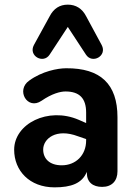

<svg xmlns="http://www.w3.org/2000/svg" viewBox="-20 -797 576 827"><path d="M215 10C286 10 334 -7 354 -57V-53C354 -12 380 8 420 8C462 8 486 -18 486 -59V-292C486 -435 413 -504 265 -503C228 -503 161 -490 106 -450C47 -409 98 -321 159 -363C204 -394 240 -403 262 -403C323 -403 351 -373 351 -312V-267L319 -281C187 -338 41 -264 41 -152C41 -62 107 10 215 10ZM418 -603 351 -727C334 -760 307 -777 272 -777C237 -777 211 -760 194 -727L126 -603C101 -556 167 -520 194 -562L272 -681L350 -562C377 -520 443 -556 418 -603ZM166 -153C166 -199 221 -246 316 -210L351 -198V-192C351 -128 306 -85 246 -85C194 -85 166 -113 166 -153Z"/></svg>

Font: SN Pro
Style: Bold
Weight: 700
Designer: Tobias Whetton
Foundry: Supernotes
Version: Version 1.003;Glyphs 3.3 (3324)